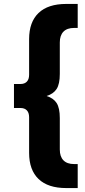

<svg xmlns="http://www.w3.org/2000/svg" viewBox="-20 -706 431 976"><path d="M217 -218Q252 -207 268 -182Q284 -157 284 -106V54Q284 90 302.5 109Q321 128 357 128H375V250H317Q224 250 176 204Q128 158 128 71V-110Q128 -133 116.5 -145Q105 -157 84 -157H51V-279H84Q105 -279 116.5 -291Q128 -303 128 -326V-507Q128 -594 176 -640Q224 -686 317 -686H375V-564H357Q321 -564 302.5 -545Q284 -526 284 -490V-330Q284 -279 268 -254Q252 -229 217 -218Z"/></svg>

Font: Montserrat GRBold
Style: Regular
Weight: 700
Designer: Julieta Ulanovsky
Foundry: Julieta Ulanovsky
Version: Version 1.00 May 29, 2023, initial release